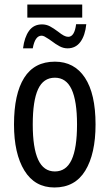

<svg xmlns="http://www.w3.org/2000/svg" viewBox="-20 -820 485 850"><path d="M221 10Q134 10 88 -65Q42 -140 42 -269Q42 -404 87 -475.5Q132 -547 223 -547Q309 -547 356 -476Q403 -405 403 -269Q403 -139 357.5 -64.5Q312 10 221 10ZM223 -61Q273 -61 297 -112.5Q321 -164 321 -269Q321 -373 297 -424.5Q273 -476 223 -476Q172 -476 148.5 -425Q125 -374 125 -269Q125 -165 149 -113Q173 -61 223 -61ZM101 -800H344V-742H101ZM166 -712Q185 -712 201 -703.5Q217 -695 237 -680Q252 -668 262.5 -662.5Q273 -657 282 -657Q310 -657 317 -713H362Q357 -663 336 -634.5Q315 -606 279 -606Q261 -606 244 -615Q227 -624 206 -640Q203 -642 193.5 -648.5Q184 -655 177 -658.5Q170 -662 164 -662Q135 -662 125 -606H82Q88 -655 108.5 -683.5Q129 -712 166 -712Z"/></svg>

Font: Noto Sans UI Cond
Style: Regular
Weight: 400
Width: 3
Designer: Monotype Design Team
Foundry: Monotype Imaging Inc.
Version: Version 1.001